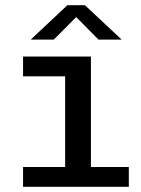

<svg xmlns="http://www.w3.org/2000/svg" viewBox="-20 -717 540 737"><path d="M68.5 0V-76H230V-424H68.5V-500H329V-76H474.5V0ZM98 -565 238.5 -697H306L447 -565H358L272.5 -651.5L186.5 -565Z"/></svg>

Font: Trispace
Style: Regular
Weight: 400
Designer: Tyler Finck
Foundry: Etcetera Type Company
Version: Version 1.210; ttfautohint (v1.8.3)